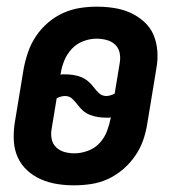

<svg xmlns="http://www.w3.org/2000/svg" viewBox="-20 -548 540 576"><path d="M203 8Q176 8 151 4Q126 0 103 -10Q80 -20 61.5 -37Q43 -54 33 -76.5Q23 -99 21.5 -125Q20 -151 24 -178L51 -342Q56 -368 64.5 -392.5Q73 -417 88 -439.5Q103 -462 124 -480Q145 -498 169.5 -509Q194 -520 219.5 -524Q245 -528 270 -528Q297 -528 322.5 -524Q348 -520 370.5 -510Q393 -500 412 -483Q431 -466 440.5 -443.5Q450 -421 452 -395Q454 -369 449 -342L422 -178Q418 -152 409.5 -127.5Q401 -103 385.5 -80.5Q370 -58 349 -40Q328 -22 304 -11Q280 0 254 4Q228 8 203 8ZM299 -260Q305 -260 311.5 -262Q318 -264 324 -267L339 -358Q342 -374 339 -389Q336 -404 325.5 -414Q315 -424 300 -428Q285 -432 270 -432Q250 -432 230 -424.5Q210 -417 195.5 -401.5Q181 -386 173 -366.5Q165 -347 162 -327L161 -324Q165 -325 168.5 -325Q172 -325 175 -325Q188 -325 200.5 -323Q213 -321 224 -316.5Q235 -312 244.5 -304Q254 -296 261 -286.5Q268 -277 277 -268.5Q286 -260 299 -260ZM203 -88Q223 -88 243.5 -95.5Q264 -103 278.5 -118.5Q293 -134 300.5 -153.5Q308 -173 312 -193V-196Q309 -195 305.5 -195Q302 -195 299 -195Q286 -195 273.5 -197Q261 -199 249.5 -203.5Q238 -208 229 -216Q220 -224 213 -233.5Q206 -243 197 -251.5Q188 -260 175 -260Q169 -260 162 -258Q155 -256 150 -253L135 -162Q132 -146 135 -131Q138 -116 148.5 -106Q159 -96 173.5 -92Q188 -88 203 -88Z"/></svg>

Font: Iosevka Curly
Style: Bold Italic
Weight: 700
Italic angle: -9°
Monospace: yes
Designer: Belleve Invis
Foundry: Belleve Invis
Version: Version 22.1.2; ttfautohint (v1.8.4)